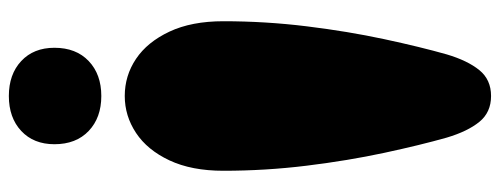

<svg xmlns="http://www.w3.org/2000/svg" viewBox="-368 -748 1130 434"><g transform="rotate(-90 197.0 -531.0)"><path d="M197 14Q160 14 138.5 -12.5Q117 -39 103 -86Q86 -146 68.5 -227.5Q51 -309 39.5 -402.5Q28 -496 28 -591Q28 -663 51.5 -713Q75 -763 113.5 -788.5Q152 -814 197 -814Q243 -814 281 -788.5Q319 -763 342.5 -713Q366 -663 366 -591Q366 -496 354.5 -402.5Q343 -309 325.5 -227.5Q308 -146 291 -86Q277 -39 255.5 -12.5Q234 14 197 14ZM197 -867Q148 -867 118 -895.5Q88 -924 88 -973Q88 -1020 118 -1048Q148 -1076 197 -1076Q246 -1076 276 -1048Q306 -1020 306 -973Q306 -924 276 -895.5Q246 -867 197 -867Z"/></g></svg>

Font: Matemasie
Style: Regular
Weight: 400
Designer: Adam Yeo
Version: Version 1.001; ttfautohint (v1.8.4.7-5d5b)